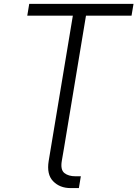

<svg xmlns="http://www.w3.org/2000/svg" viewBox="-20 -747 695 971"><path d="M127.8 -727.3H655.2L645.2 -667.6H414.8L304 0L292.6 66.4Q284.8 111.5 305.8 128.2Q326.3 144.5 361.9 144.5H388.8L378.9 204.2H337Q282.3 204.2 248.6 169.4Q215.2 134.9 226.2 67.1L348.4 -667.6H117.9Z"/></svg>

Font: Inter P Light
Style: Italic
Weight: 300
Italic angle: 9.39999°
Designer: Rasmus Andersson
Foundry: rsms
Version: Version 3.018;git-588b23468